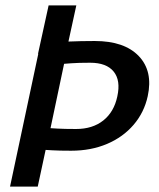

<svg xmlns="http://www.w3.org/2000/svg" viewBox="-20 -687 584 707"><path d="M159 -667H261L232 -534Q254 -535 278.5 -535.5Q303 -536 329 -536Q438 -536 491 -480.5Q544 -425 524 -333Q511 -273 472 -227.5Q433 -182 374 -157Q315 -132 242 -132Q198 -132 173 -133.5Q148 -135 148 -135L119 0H17L121 -489H120ZM312 -456Q268 -456 242 -454Q216 -452 216 -452L166 -215Q166 -215 191.5 -213.5Q217 -212 260 -212Q321 -212 360.5 -243.5Q400 -275 412 -332Q425 -391 398.5 -423.5Q372 -456 312 -456Z"/></svg>

Font: Epunda Sans Medium
Style: Italic
Weight: 500
Italic angle: -12.0243°
Designer: Simon Atzbach
Foundry: typofactur
Version: Version 2.204; ttfautohint (v1.8.4.7-5d5b)